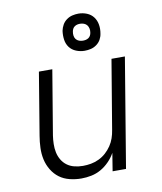

<svg xmlns="http://www.w3.org/2000/svg" viewBox="-86 -839 772 917"><g transform="rotate(-10 300.0 -381.0)"><path d="M235 8Q206 8 178 1Q150 -6 128.5 -22Q107 -38 92.5 -62Q78 -86 72 -113Q66 -140 67 -169.5Q68 -199 73 -228L123 -530H188L136 -218Q133 -198 132.5 -177Q132 -156 136 -136.5Q140 -117 150 -100Q160 -83 175.5 -71.5Q191 -60 211 -55Q231 -50 252 -50Q252 -50 252.5 -50Q253 -50 253 -50Q272 -50 291.5 -53.5Q311 -57 330 -66Q349 -75 364.5 -89Q380 -103 391.5 -120Q403 -137 409.5 -156Q416 -175 419 -195L475 -530H540L452 0H387L401 -87Q389 -65 370.5 -46Q352 -27 330 -14.5Q308 -2 283.5 3Q259 8 235 8ZM356 -590Q335 -590 315 -598Q295 -606 283 -622Q271 -638 268 -659Q265 -680 268 -702Q271 -717 278.5 -730.5Q286 -744 299 -753.5Q312 -763 327 -766.5Q342 -770 356 -770Q378 -770 397.5 -762Q417 -754 429 -738Q441 -722 444.5 -701Q448 -680 444 -658Q442 -643 434.5 -629.5Q427 -616 414 -606.5Q401 -597 386 -593.5Q371 -590 356 -590ZM356 -639Q363 -639 370 -640.5Q377 -642 383 -646Q389 -650 392.5 -656.5Q396 -663 397 -670Q399 -680 397 -690Q395 -700 389.5 -707Q384 -714 375 -717.5Q366 -721 356 -721Q349 -721 342.5 -719.5Q336 -718 330 -714Q324 -710 320.5 -703.5Q317 -697 316 -690Q314 -680 315.5 -670Q317 -660 322.5 -653Q328 -646 337 -642.5Q346 -639 356 -639Z"/></g></svg>

Font: Iosevka Curly LtExObl
Style: Regular
Weight: 300
Width: 7
Italic angle: -9°
Monospace: yes
Designer: Belleve Invis
Foundry: Belleve Invis
Version: Version 11.1.0; ttfautohint (v1.8.3)